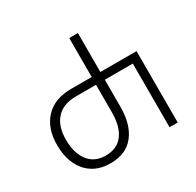

<svg xmlns="http://www.w3.org/2000/svg" viewBox="-155 -890 1100 1076"><g transform="rotate(-30 394.5 -352.0)"><path d="M268 10Q201 10 154 -20Q107 -50 82.5 -104Q58 -158 58 -229Q58 -336 117 -399Q176 -462 285 -462H417V-714H473V-462H707V0H654V-412H473V-238Q473 -121 420.5 -55.5Q368 10 268 10ZM266 -41Q340 -41 378 -91.5Q416 -142 416 -236V-412H286Q203 -412 159.5 -364Q116 -316 116 -229Q116 -143 155 -92Q194 -41 266 -41Z"/></g></svg>

Font: Noto Sans Georgian SemiCondensed Light
Style: Regular
Weight: 300
Width: 4
Designer: Monotype Design Team, Akaki Razmadze
Foundry: Google LLC
Version: Version 2.005; ttfautohint (v1.8.4.7-5d5b)